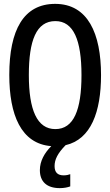

<svg xmlns="http://www.w3.org/2000/svg" viewBox="-20 -746 570 992"><path d="M289 226C311 226 330 222 343 217V154C335 157 323 160 309 160C278 160 262 145 262 112C262 78 278 46 319 4C450 -26 502 -168 502 -358C502 -573 434 -726 265 -726C102 -726 28 -591 28 -359C28 -154 88 -3 245 9C210 44 186 86 186 133C186 191 220 226 289 226ZM266 -79C171 -79 129 -179 129 -358C129 -536 167 -637 266 -637C360 -637 401 -539 401 -358C401 -178 361 -79 266 -79Z"/></svg>

Font: Noto Sans Mono Condensed Medium
Style: Regular
Weight: 500
Width: 3
Designer: Monotype Design Team
Foundry: Monotype Imaging Inc.
Version: Version 2.014